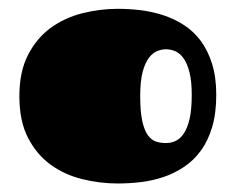

<svg xmlns="http://www.w3.org/2000/svg" viewBox="-20 -735 540 440"><path d="M250 -314.5Q209 -314.5 168.5 -324.5Q127.9 -334.5 95.9 -357.7Q64 -380.9 44.2 -419.2Q24.4 -457.5 24.4 -514.6Q24.4 -570.8 44.2 -609.1Q64 -647.5 95.9 -670.9Q127.9 -694.3 168.5 -704.6Q209 -714.8 250 -714.8Q275.4 -714.8 301.8 -711.7Q328.1 -708.5 353.3 -700.4Q378.4 -692.4 400.6 -678.2Q422.9 -664.1 439.5 -642.1Q456.1 -620.1 465.8 -589.4Q475.6 -558.6 475.6 -517.6Q475.6 -475.1 466.1 -443.4Q456.5 -411.6 439.9 -389.2Q423.3 -366.7 401.1 -352.1Q378.9 -337.4 354 -329.1Q329.1 -320.8 302.2 -317.6Q275.4 -314.5 250 -314.5ZM360.4 -407.2Q372.1 -407.2 382.6 -412.1Q393.1 -417 401.4 -429.4Q409.7 -441.9 414.6 -463.1Q419.4 -484.4 419.4 -517.6Q419.4 -548.8 414.3 -569.1Q409.2 -589.4 400.9 -601.1Q392.6 -612.8 382.1 -617.4Q371.6 -622.1 360.4 -622.1Q351.6 -622.1 341.3 -618.4Q331.1 -614.7 322 -603.5Q313 -592.3 307.1 -571Q301.3 -549.8 301.3 -514.6Q301.3 -479.5 305.9 -458.3Q310.5 -437 318.6 -425.5Q326.7 -414.1 337.4 -410.6Q348.1 -407.2 360.4 -407.2Z"/></svg>

Font: Fascinate
Style: Regular
Weight: 900
Designer: Astigmatic (AOETI)
Foundry: Astigmatic (AOETI)
Version: Version 1.000